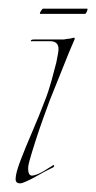

<svg xmlns="http://www.w3.org/2000/svg" viewBox="-20 -417 222 443"><path d="M26 6Q16 6 16 -4Q16 -17 27 -46Q38 -75 54 -112Q70 -149 84 -186Q92 -206 99 -231.5Q106 -257 110 -273Q112 -284 113.5 -291.5Q115 -299 115 -304Q115 -322 95 -322H54Q51 -321 51 -322.5Q51 -324 53 -325Q54 -326 63 -326Q72 -326 84 -326H128Q132 -327 137.5 -327.5Q143 -328 146 -329Q154 -332 152 -326Q140 -299 125.5 -262Q111 -225 95 -186Q89 -170 79.5 -143.5Q70 -117 61.5 -90.5Q53 -64 48 -46Q45 -36 45 -28Q45 -10 56 -12Q67 -14 80.5 -22Q94 -30 103 -36H104Q104 -36 104.5 -36Q105 -36 105 -35Q105 -31 99 -29Q86 -23 66 -11.5Q46 0 32 5Q30 6 26 6ZM73 -385Q72 -385 72 -386Q72 -388 75 -392.5Q78 -397 79 -397H181Q182 -397 182 -396Q182 -394 180 -389.5Q178 -385 176 -385Z"/></svg>

Font: Explora
Style: Regular
Weight: 400
Designer: Robert E. Leuschke
Foundry: Robert E. Leuschke
Version: Version 1.010